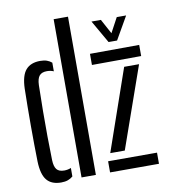

<svg xmlns="http://www.w3.org/2000/svg" viewBox="-88 -875 839 956"><g transform="rotate(-10 331.5 -396.5)"><path d="M46 -115.7Q45 -157.1 44.5 -202.8Q44 -248.5 44 -296Q44 -343.6 44.5 -391.3Q45 -439 46 -484.7Q48.1 -550.7 72.8 -578.9Q97.4 -607.2 145.5 -607.2Q165.3 -607.2 179.1 -602.3Q192.9 -597.4 203.8 -588.1V-544.3Q188.7 -551.1 169.7 -551.1Q143.5 -551.1 131.6 -536.8Q119.6 -522.5 118.5 -489.8Q116.8 -423.2 116.3 -357.9Q115.7 -292.5 116.3 -230.4Q116.8 -168.3 118.5 -110.2Q119.6 -77.9 131.2 -63.4Q142.7 -48.9 169.3 -48.9Q187.9 -48.9 203.8 -55.7V-12.8Q192.7 -3.1 178.4 2Q164.1 7.2 144.3 7.2Q95.8 7.2 72 -21.5Q48.1 -50.2 46 -115.7ZM247.9 0V-800H320.4V0ZM392.1 0V-56.3H639.4V0ZM396.1 -542.5V-598.8L645.2 -600V-543.7ZM409.7 -94.4 552.5 -505.6H627.8L483.2 -94.4ZM497.5 -640.6 431.4 -755.8H478.9L519.2 -681.4L559.2 -755.8H606.6L540.5 -640.6Z"/></g></svg>

Font: Big Shoulders Stencil Display SC Thin
Style: Regular
Weight: 100
Designer: Patric King
Foundry: XO Type Co
Version: Version 2.001